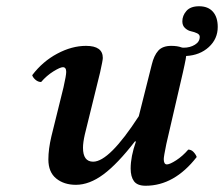

<svg xmlns="http://www.w3.org/2000/svg" viewBox="-20 -590 723 620"><path d="M418.9 -132.8 416 -133.8Q359.4 -60.5 314 -26.9Q268.6 6.8 225.1 6.8Q186.5 6.8 161.4 -13.7Q136.2 -34.2 136.2 -75.2Q136.2 -108.4 146 -149.9L185.1 -308.1Q193.8 -346.7 193.8 -357.9Q193.8 -373 183.1 -373Q174.3 -373 152.3 -359.4Q130.4 -345.7 112.8 -325.2Q103 -325.2 94.7 -332.3Q86.4 -339.4 84 -347.2Q117.7 -391.6 164.8 -416.7Q211.9 -441.9 257.8 -441.9Q312 -441.9 312 -402.8Q312 -395.5 303.2 -356L253.9 -155.8Q248 -129.9 248 -112.8Q248 -67.9 280.8 -67.9Q333 -67.9 428.2 -214.8L470.2 -381.8Q477.1 -410.6 491 -426.3Q504.9 -441.9 533.2 -441.9Q552.7 -441.9 565.9 -437Q567.9 -436 573.2 -436Q593.8 -436 609.4 -445.6Q625 -455.1 625 -471.2Q625 -478.5 616.2 -482.7Q607.4 -486.8 596.9 -489Q586.4 -491.2 577.6 -499.3Q568.8 -507.3 568.8 -521Q568.8 -539.6 582 -554.7Q595.2 -569.8 623 -569.8Q651.9 -569.8 667.5 -552.2Q683.1 -534.7 683.1 -502.9Q683.1 -464.4 654.3 -438Q625.5 -411.6 581.1 -409.2Q580.6 -401.9 576.2 -381.6Q571.8 -361.3 570.8 -356.9L517.1 -125Q508.8 -84.5 508.8 -76.2Q508.8 -59.1 519 -59.1Q528.3 -59.1 549.1 -72.5Q569.8 -85.9 587.9 -106.9Q597.7 -106.9 605 -99.1Q612.3 -91.3 615.2 -83Q543 9.8 450.2 9.8Q423.3 9.8 412.6 -4.9Q401.9 -19.5 401.9 -45.9Q401.9 -84.5 418.9 -132.8Z"/></svg>

Font: Common Serif SemiBold
Style: Italic
Weight: 600
Italic angle: -12°
Designer: Philipp H. Poll, Khaled Hosny
Foundry: Stefan Peev, Context Ltd.
Version: Version 1.026